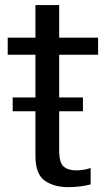

<svg xmlns="http://www.w3.org/2000/svg" viewBox="-20 -746 445 772"><path d="M31 -298.5H313.5V-354H31ZM254.5 6.5Q301.5 6.5 344.5 -4.5V-70.5Q317 -61 287 -61Q254 -61 236 -76.2Q218 -91.5 218 -141.5V-526H374.5V-594.5H218V-725.5H122.5V-594.5H11V-526H122.5V-119.5Q122.5 -46 159.8 -19.8Q197 6.5 254.5 6.5Z"/></svg>

Font: Anybody SemiCondensed
Style: Regular
Weight: 400
Width: 4
Version: Version 1.113;gftools[0.9.25]